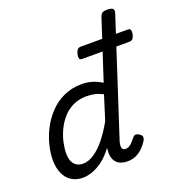

<svg xmlns="http://www.w3.org/2000/svg" viewBox="-158 -1018 1075 1163"><g transform="rotate(-20 379.5 -436.5)"><path d="M180 17Q137 17 106 -2.5Q75 -22 58.5 -59Q42 -96 42 -146Q42 -190 54.5 -241Q67 -292 92.5 -341Q118 -390 156.5 -430.5Q195 -471 247 -495Q299 -519 365 -519Q399 -519 431 -509Q463 -499 492 -481L615 -858Q622 -878 631.5 -884Q641 -890 660 -890Q691 -890 699.5 -880.5Q708 -871 701 -851L463 -119Q454 -90 458 -74.5Q462 -59 480 -59Q494 -59 505.5 -66Q517 -73 527 -84.5Q537 -96 546 -107Q552 -116 562 -119Q572 -122 588 -112Q604 -102 605 -91.5Q606 -81 600 -70Q587 -48 567.5 -28Q548 -8 523 4Q498 16 467 16Q433 16 411 3Q389 -10 380 -35.5Q371 -61 376 -97Q376 -100 376 -100.5Q376 -101 376 -103Q342 -57 306.5 -31Q271 -5 238 6Q205 17 180 17ZM132 -157Q132 -126 140.5 -105.5Q149 -85 166.5 -74Q184 -63 208 -63Q243 -63 279 -86.5Q315 -110 351 -154Q387 -198 421 -259L470 -415Q442 -429 417 -434.5Q392 -440 366 -440Q316 -440 277 -421Q238 -402 210.5 -370Q183 -338 165.5 -300Q148 -262 140 -224.5Q132 -187 132 -157ZM421 -661Q403 -661 401 -672Q399 -683 402 -696Q405 -710 412 -722Q419 -734 438 -734H737Q756 -734 758 -722Q760 -710 757 -696Q754 -683 747 -672Q740 -661 722 -661Z"/></g></svg>

Font: Playwrite DK Uloopet
Style: Regular
Weight: 400
Designer: Veronika Burian, José Scaglione
Foundry: TypeTogether
Version: Version 1.002